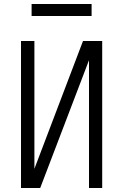

<svg xmlns="http://www.w3.org/2000/svg" viewBox="-20 -940 616 960"><path d="M85 0H181L425 -639V0H491V-735H395L152 -96V-735H85ZM138 -860H438V-920H138Z"/></svg>

Font: Iosevka Sparkle Light
Style: Regular
Weight: 300
Designer: Belleve Invis
Foundry: Belleve Invis
Version: Version 4.5.0; ttfautohint (v1.8.3)